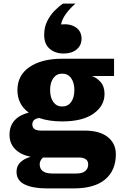

<svg xmlns="http://www.w3.org/2000/svg" viewBox="-20 -859 707 1069"><path d="M334 -561Q288 -561 257 -587Q226 -613 226 -665Q226 -707 242.5 -740.5Q259 -774 283.5 -799Q308 -824 331 -839H400Q368 -811 346.5 -781Q325 -751 320 -723Q371 -728 402.5 -706.5Q434 -685 434 -643Q434 -607 407 -584Q380 -561 334 -561ZM240 190Q163 190 117.5 168Q72 146 72 97Q72 64 94.5 43.5Q117 23 151 14Q96 3 64.5 -28.5Q33 -60 33 -108Q33 -158 61.5 -189Q90 -220 140 -232Q77 -278 77 -357Q77 -440 144.5 -486Q212 -532 326 -532H615V-436H491Q517 -428 539.5 -403Q562 -378 562 -336Q562 -270 501 -226.5Q440 -183 326 -183Q253 -183 198 -202Q160 -197 160 -166Q160 -132 208 -132H449Q535 -132 580 -96Q625 -60 625 0Q625 90 565.5 140Q506 190 390 190ZM326 -266Q358 -266 376 -291Q394 -316 394 -358Q394 -399 376 -424Q358 -449 326 -449Q295 -449 277 -424Q259 -399 259 -358Q259 -316 277 -291Q295 -266 326 -266ZM271 107H407Q439 107 455 93Q471 79 471 57Q471 37 457.5 27.5Q444 18 421 18H219Q201 36 201 55Q201 107 271 107Z"/></svg>

Font: Montagu Slab 16pt
Style: Bold
Weight: 700
Designer: Florian Karsten
Foundry: Florian Karsten
Version: Version 1.000; ttfautohint (v1.8.3)